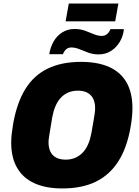

<svg xmlns="http://www.w3.org/2000/svg" viewBox="-20 -1048 781 1080"><path d="M331 12Q238 12 174 -17Q110 -46 76.5 -103.5Q43 -161 43 -245Q43 -270 46 -296.5Q49 -323 54 -352Q75 -470 122.5 -547Q170 -624 248 -662Q326 -700 436 -700Q530 -700 594.5 -671Q659 -642 692 -584Q725 -526 725 -440Q725 -417 722.5 -391Q720 -365 715 -336Q695 -218 646 -141Q597 -64 519 -26Q441 12 331 12ZM350 -150Q380 -150 404.5 -161Q429 -172 447 -191.5Q465 -211 476.5 -238.5Q488 -266 494 -299Q501 -339 505.5 -364.5Q510 -390 512 -404.5Q514 -419 514.5 -426.5Q515 -434 515 -440Q515 -470 504.5 -492Q494 -514 472.5 -526Q451 -538 418 -538Q387 -538 362.5 -527Q338 -516 320.5 -496.5Q303 -477 291.5 -449.5Q280 -422 274 -389Q267 -348 263 -322.5Q259 -297 256.5 -282.5Q254 -268 253.5 -260.5Q253 -253 253 -247Q253 -218 263 -196Q273 -174 295 -162Q317 -150 350 -150ZM257 -743Q263 -782 281.5 -814.5Q300 -847 330.5 -866Q361 -885 399 -885Q431 -885 457.5 -875.5Q484 -866 507.5 -856Q531 -846 553 -846Q570 -846 582.5 -856.5Q595 -867 601 -884H677Q673 -845 654 -813Q635 -781 604.5 -761.5Q574 -742 535 -742Q504 -742 477.5 -751.5Q451 -761 427.5 -771Q404 -781 381 -781Q364 -781 352 -770.5Q340 -760 334 -743ZM349 -928 367 -1028H646L628 -928Z"/></svg>

Font: Archivo SemiCondensed Black
Style: Italic
Weight: 900
Width: 4
Italic angle: -10°
Designer: Hector Gatti
Foundry: Omnibus-Type
Version: Version 2.001